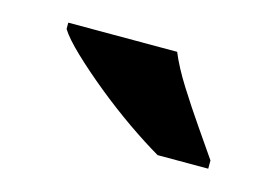

<svg xmlns="http://www.w3.org/2000/svg" viewBox="-39 -832 423 293"><g transform="rotate(15 172.0 -686.0)"><path d="M224 -606Q200 -620 172 -639.5Q144 -659 117 -681Q90 -703 69 -723Q48 -743 40 -756V-766H212Q221 -744 238 -717Q255 -690 273 -664Q291 -638 304 -619V-606Z"/></g></svg>

Font: Noto Serif Condensed Black
Style: Regular
Weight: 900
Width: 3
Designer: Monotype Design Team
Foundry: Monotype Imaging Inc.
Version: Version 2.015; ttfautohint (v1.8.4.7-5d5b)